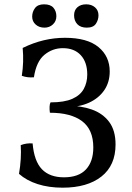

<svg xmlns="http://www.w3.org/2000/svg" viewBox="-20 -860 610 889"><path d="M270 9Q206 9 154.5 -7.5Q103 -24 68 -55Q74 -90 76 -123.5Q78 -157 76 -188Q89 -193 102.5 -195Q116 -197 131 -196Q138 -114 174 -76.5Q210 -39 276 -39Q344 -39 378 -75.5Q412 -112 412 -177Q412 -260 360 -299Q308 -338 211 -338Q209 -352 209.5 -365.5Q210 -379 214 -386Q278 -386 315 -402.5Q352 -419 368 -448.5Q384 -478 384 -515Q384 -572 354 -604.5Q324 -637 271 -637Q223 -637 185.5 -606Q148 -575 137 -502Q121 -501 108 -502.5Q95 -504 81 -509Q86 -541 87 -573Q88 -605 85 -638Q134 -662 182.5 -673.5Q231 -685 281 -685Q384 -685 436 -642Q488 -599 488 -529Q488 -479 462.5 -442Q437 -405 392 -384.5Q347 -364 287 -364V-371Q354 -371 405 -353Q456 -335 485.5 -295.5Q515 -256 515 -191Q515 -94 449.5 -42.5Q384 9 270 9ZM382 -732Q353 -732 338 -748Q323 -764 323 -789Q323 -813 338.5 -826.5Q354 -840 379 -840Q404 -840 420 -826Q436 -812 436 -789Q436 -768 424 -750Q412 -732 382 -732ZM186 -732Q161 -732 145 -746.5Q129 -761 129 -783Q129 -805 142 -822.5Q155 -840 184 -840Q214 -840 227.5 -824Q241 -808 241 -785Q241 -762 225 -747Q209 -732 186 -732Z"/></svg>

Font: Vollkorn
Style: Regular
Weight: 400
Designer: Friedrich Althausen
Foundry: Friedrich Althausen
Version: Version 5.001